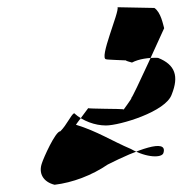

<svg xmlns="http://www.w3.org/2000/svg" viewBox="-20 -633 505 531"><path d="M96 -182C86 -154 99 -130 131 -122C181 -128 234 -148 278 -178C357 -218 445 -252 432 -210C428 -196 386 -196 342 -221C290 -243 249 -270 190 -288C190 -289 223 -332 224 -334C222 -332 319 -332 319 -331C327 -331 317 -322 319 -325C316 -323 348 -364 343 -362C347 -362 434 -555 434 -555C431 -565 425 -599 407 -611L305 -613C311 -601 252 -469 274 -469C273 -468 328 -466 328 -466C329 -464 339 -462 345 -460C364 -470 391 -474 417 -473C465 -454 475 -422 455 -372C439 -324 311 -286 273 -286C243 -286 209 -298 185 -320C176 -315 165 -288 147 -270C133 -270 100 -195 96 -182Z"/></svg>

Font: Zinc
Style: Obl
Weight: 400
Version: Version 1